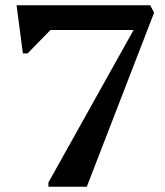

<svg xmlns="http://www.w3.org/2000/svg" viewBox="-20 -710 628 730"><path d="M310 0H164V-16L522 -657L528 -690H551L566 -662ZM67 -507 43 -690H550L511 -596H172L85 -507Z"/></svg>

Font: Platypi Light
Style: Regular
Weight: 400
Version: Version 1.200